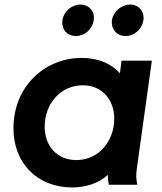

<svg xmlns="http://www.w3.org/2000/svg" viewBox="-20 -810 709 842"><path d="M297 12C356 12 412 -6 453 -43C453 -28 454 -15 457 0H582C577 -24 576 -43 580 -70L646 -544H513L506 -489C468 -531 410 -556 339 -556C175 -556 39 -430 39 -247C39 -95 143 12 297 12ZM176 -254C176 -356 246 -436 344 -436C426 -436 481 -374 481 -290C481 -190 412 -108 315 -108C232 -108 176 -168 176 -254ZM254 -722C248 -682 274 -652 313 -652C351 -652 386 -682 391 -722C397 -759 371 -790 333 -790C294 -790 259 -759 254 -722ZM471 -722C466 -682 492 -652 531 -652C569 -652 603 -682 609 -722C614 -759 589 -790 551 -790C512 -790 477 -759 471 -722Z"/></svg>

Font: Mluvka Bold
Style: Italic
Weight: 700
Italic angle: -8°
Designer: Modified by Jiří Krblich, Original typeface by Gumpita Rahayu
Foundry: Gumpita Rahayu & Jiří Krblich
Version: Version 2.000;Glyphs 3.1.1 (3134)